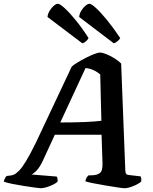

<svg xmlns="http://www.w3.org/2000/svg" viewBox="-59 -999 814 1019"><path d="M158 0Q151 0 126 -3.5Q101 -7 68.5 -12Q36 -17 6.5 -23Q-23 -29 -39 -35Q-34 -55 -24 -65L-8 -67Q2 -67 14 -72Q26 -77 42 -93Q58 -109 79.5 -144.5Q101 -180 131 -241L322 -646Q332 -655 352.5 -667.5Q373 -680 396.5 -692Q420 -704 440.5 -712Q461 -720 472 -720Q484 -720 505.5 -711.5Q527 -703 548.5 -689.5Q570 -676 584 -662L606 -95Q607 -80 611 -75.5Q615 -71 627 -70L687 -63Q689 -60 690.5 -53Q692 -46 690 -35Q675 -22 647.5 -11Q620 0 602 0Q593 0 564 -4.5Q535 -9 499 -15Q463 -21 433 -27Q403 -33 394 -37Q396 -48 400.5 -55.5Q405 -63 410 -68L434 -69Q457 -70 471.5 -81Q486 -92 485 -133L480 -284H232L167 -143Q150 -108 132.5 -91Q115 -74 107 -73L242 -62Q249 -51 246 -34Q237 -26 220.5 -18Q204 -10 186.5 -5Q169 0 158 0ZM261 -349Q337 -349 393.5 -351.5Q450 -354 479 -358L473 -604Q437 -634 395 -638ZM545 -769 361 -909Q363 -927 372.5 -942.5Q382 -958 394.5 -968.5Q407 -979 416 -979Q426 -979 451 -956Q476 -933 509.5 -892Q543 -851 579 -797Q576 -790 565.5 -781Q555 -772 545 -769ZM378 -769 193 -909Q195 -926 204.5 -942Q214 -958 226.5 -968.5Q239 -979 248 -979Q259 -979 284.5 -955.5Q310 -932 343.5 -891Q377 -850 411 -797Q408 -790 398.5 -781Q389 -772 378 -769Z"/></svg>

Font: Texturina
Style: Bold Italic
Weight: 700
Italic angle: -11°
Designer: Guillermo Torres Carreño
Foundry: Omnibus-Type
Version: Version 1.002; ttfautohint (v1.8.3)